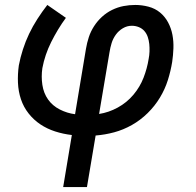

<svg xmlns="http://www.w3.org/2000/svg" viewBox="-20 -540 790 775"><path d="M235 215 270 5Q235 1 202.5 -9.5Q170 -20 143 -38Q116 -56 95.5 -82Q75 -108 64.5 -139.5Q54 -171 52.5 -206Q51 -241 56 -276Q62 -308 72.5 -340.5Q83 -373 97.5 -403.5Q112 -434 131 -463.5Q150 -493 171 -520L246 -468Q229 -445 214 -420Q199 -395 186.5 -370Q174 -345 165 -318.5Q156 -292 151 -265Q146 -231 151 -197.5Q156 -164 174 -138.5Q192 -113 221.5 -98Q251 -83 283 -79L327 -343Q331 -367 338.5 -390Q346 -413 359.5 -434Q373 -455 391.5 -472Q410 -489 432.5 -500Q455 -511 478.5 -515.5Q502 -520 526 -520Q553 -520 579.5 -513Q606 -506 626 -489.5Q646 -473 658.5 -449.5Q671 -426 676 -399.5Q681 -373 680 -345Q679 -317 675 -290Q669 -253 657.5 -216.5Q646 -180 625.5 -146Q605 -112 576 -83.5Q547 -55 512.5 -35.5Q478 -16 441 -6Q404 4 366 7L331 215ZM380 -80Q419 -86 455.5 -106Q492 -126 518.5 -157.5Q545 -189 559.5 -226.5Q574 -264 580 -302Q583 -317 583.5 -332.5Q584 -348 582.5 -362.5Q581 -377 576.5 -390.5Q572 -404 563 -414.5Q554 -425 540.5 -430.5Q527 -436 512 -436Q493 -436 476 -426Q459 -416 447.5 -400Q436 -384 430.5 -366Q425 -348 422 -329Z"/></svg>

Font: Iosevka Etoile Medium Oblique
Style: Regular
Weight: 500
Italic angle: -9°
Designer: Belleve Invis
Foundry: Belleve Invis
Version: Version 15.5.2; ttfautohint (v1.8.4)